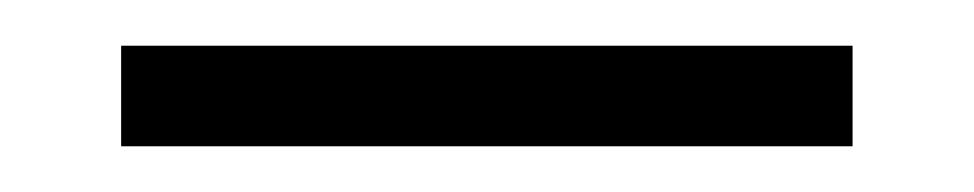

<svg xmlns="http://www.w3.org/2000/svg" viewBox="-20 1 426 84"><path d="M353 21V65H33V21Z"/></svg>

Font: Pathway Extreme Condensed SemiBold
Style: Regular
Weight: 600
Width: 3
Version: Version 1.001;gftools[0.9.26]